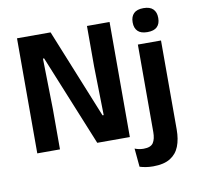

<svg xmlns="http://www.w3.org/2000/svg" viewBox="-91 -776 1076 1050"><g transform="rotate(-10 447.0 -251.0)"><path d="M250 -639 451 -143H457.5L452 -415.5V-639H577.5V0H396.5L190.5 -505H184L189.5 -224V0H63.5V-639ZM708.5 -83.5V-490.5H837V-83.5ZM772.5 -548.5Q736 -548.5 718.8 -565.8Q701.5 -583 701.5 -613.5V-616Q701.5 -646.5 718.8 -664Q736 -681.5 772.5 -681.5Q809 -681.5 826.2 -664Q843.5 -646.5 843.5 -616V-613.5Q843.5 -582.5 826.2 -565.5Q809 -548.5 772.5 -548.5ZM676 180Q654 180 634.8 176.8Q615.5 173.5 601.5 169L592 66.5Q603 71 615.5 73.5Q628 76 641 76Q681 76 694.8 54.8Q708.5 33.5 708.5 -4.5V-120H837V3.5Q837 57.5 821.5 97Q806 136.5 770.8 158.2Q735.5 180 676 180Z"/></g></svg>

Font: Anek Latin Medium SemiBold
Style: Regular
Weight: 600
Version: Version 1.003